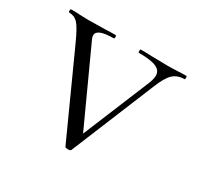

<svg xmlns="http://www.w3.org/2000/svg" viewBox="-96 -496 624 608"><g transform="rotate(30 216.5 -191.5)"><path d="M425 -374Q400 -374 384 -359.5Q368 -345 352 -305L227 -1Q226 3 216 3Q206 3 205 -1L68 -303Q48 -347 35.5 -360.5Q23 -374 4 -374Q1 -374 1 -380Q1 -386 4 -386Q24 -386 35 -385L65 -384L128 -385Q142 -386 166 -386Q169 -386 169 -380Q169 -374 166 -374Q105 -374 105 -350Q105 -343 109 -335L233 -64L335 -311Q341 -328 341 -338Q341 -357 321.5 -365.5Q302 -374 258 -374Q256 -374 256 -380Q256 -386 258 -386Q285 -386 299 -385L359 -384L394 -385Q404 -386 425 -386Q427 -386 427 -380Q427 -374 425 -374Z"/></g></svg>

Font: Cormorant Garamond Light
Style: Regular
Weight: 300
Designer: Christian Thalmann (Catharsis Fonts)
Version: Version 3.000